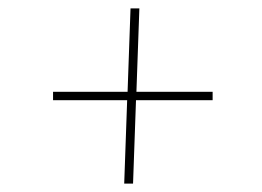

<svg xmlns="http://www.w3.org/2000/svg" viewBox="-20 -534 622 456"><path d="M275 -98 282 -296H106V-316H283L290 -514H311L304 -316H485V-296H303L296 -98Z"/></svg>

Font: Literata 72pt Medium
Style: Italic
Weight: 500
Italic angle: -2°
Designer: Latin by Veronika Burian and Jose Scaglione. Greek by Irene Vlachou. Cyrillic by Vera Evstafieva
Foundry: TypeTogether
Version: Version 3.002